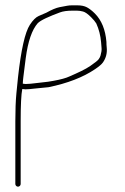

<svg xmlns="http://www.w3.org/2000/svg" viewBox="-20 -709 470 720"><path d="M65.5 -395C65.5 -401 66.2 -409.2 67.5 -419.5C68.8 -429.8 70.3 -441.8 72 -455.5C73.7 -469.2 75.2 -481 76.5 -491C84.8 -553.6 99.8 -597.3 121.5 -622C133.3 -633.8 164.1 -647.3 204.9 -662.5C216.5 -666.8 231.8 -669 250.9 -669H269.1C275.8 -669 283.2 -667.9 291.3 -665.8C299.4 -663.7 309.5 -656.6 321.6 -644.5C330.6 -635.5 337.1 -627.7 341.1 -621C350.9 -599.5 356.9 -576 359.1 -550.5C359.8 -542.8 360.4 -535.4 360.9 -528.2C361.5 -521 360.2 -512 357.1 -501C355.8 -496.3 353.4 -491.7 350.1 -487C346.8 -482.3 336.2 -473.8 318.3 -461.5C300.4 -449.1 271.6 -435.8 239 -421.7C227.3 -416.2 208 -410.9 181.1 -406C173.9 -404.7 166.9 -403.5 160.1 -402.5C152 -401.5 140.2 -400.2 125.5 -398.5C110.8 -396.8 100.5 -395.7 94.5 -395C88.5 -394.3 82.5 -394 76.5 -394L66.5 -395ZM63.5 -375H65.5L75.5 -374C82.8 -374 95.1 -375 112.2 -377.1C129.3 -379.1 146.4 -380.8 162 -382C231.9 -396.3 291.6 -419 337.1 -450C351.8 -460 361.4 -468.3 366.1 -475C377.8 -491.7 382.5 -510.7 380.1 -532C379.4 -538 379.1 -544.7 379.1 -552C375.3 -597.8 360.8 -633.3 335.6 -658.5C325.3 -668.8 315.4 -676.5 306.1 -681.5C296.8 -686.5 284.8 -689 270.1 -689H249.8C243.8 -689 237.9 -688.5 232.1 -687.5C226.4 -686.5 216.8 -684.7 203.4 -682.1C190.1 -679.5 173.9 -672.6 154 -661.5C145.7 -657.8 136.1 -653.7 125.3 -649.1C114.5 -644.5 103.4 -633.5 92 -616C73.8 -588 59 -522.4 47.5 -419C46.2 -407 44.2 -387 41.5 -359C38.8 -331 37.5 -296 37.5 -254V-19C37.5 -16.3 38.5 -14 40.5 -12C42.5 -10 44.8 -9 47.5 -9C50.2 -9 52.5 -10 54.5 -12C56.5 -14 57.5 -16.3 57.5 -19V-254C57.5 -314.7 59.5 -355 63.5 -375Z"/></svg>

Font: Proton
Style: RgCnd
Weight: 500
Version: Version 1.017